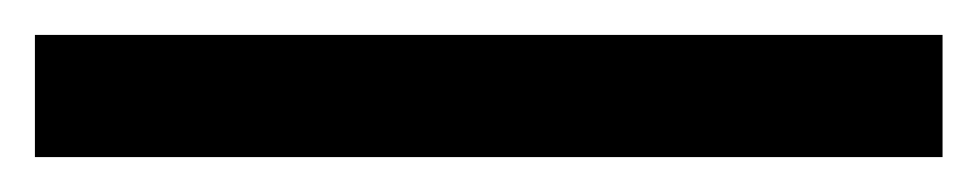

<svg xmlns="http://www.w3.org/2000/svg" viewBox="-20 70 560 110"><path d="M0 160V90H520V160Z"/></svg>

Font: TASA Orbiter Display
Style: Regular
Weight: 400
Designer: Weizhong Zhang
Version: Version 1.000;Glyphs 3.1.2 (3151)